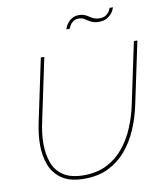

<svg xmlns="http://www.w3.org/2000/svg" viewBox="-98 -997 921 1081"><g transform="rotate(-10 362.5 -456.5)"><path d="M298 5Q217 5 170 -26.5Q123 -58 103 -110Q83 -162 83 -225Q83 -257 87 -289.5Q91 -322 98 -355L173 -710H193L118 -355Q111 -323 107 -291.5Q103 -260 103 -228Q103 -169 120.5 -120.5Q138 -72 181 -43.5Q224 -15 298 -15Q374 -15 431 -44.5Q488 -74 527.5 -123.5Q567 -173 592 -233.5Q617 -294 630 -355L705 -710H725L650 -355Q635 -283 607 -218Q579 -153 536.5 -103Q494 -53 435 -24Q376 5 298 5ZM531 -851Q503 -851 485.5 -860.5Q468 -870 454 -879.5Q440 -889 420 -889Q400 -889 387 -878.5Q374 -868 368 -856Q362 -844 361 -841H342Q342 -843 346.5 -853.5Q351 -864 360.5 -876.5Q370 -889 386 -898.5Q402 -908 426 -908Q444 -908 457 -902.5Q470 -897 481.5 -889Q493 -881 506 -875.5Q519 -870 537 -870Q563 -870 577 -881Q591 -892 597 -904Q603 -916 603 -918H622Q621 -915 616.5 -904Q612 -893 601.5 -881Q591 -869 574 -860Q557 -851 531 -851Z"/></g></svg>

Font: Raleway Thin
Style: Italic
Weight: 100
Italic angle: -12°
Designer: Matt McInerney, Pablo Impallari, Rodrigo Fuenzalida
Foundry: Matt McInerney, Pablo Impallari, Rodrigo Fuenzalida
Version: Version 4.026